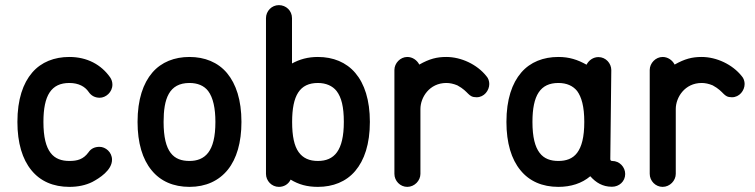

<svg xmlns="http://www.w3.org/2000/svg" viewBox="-20 -729 2944 749"><path d="M325.2 -134.8C305.2 -107.4 281.7 -101.1 250.5 -101.1C220.7 -101.1 194.8 -109.4 177.2 -132.8C159.7 -155.8 149.4 -193.4 149.4 -253.4C149.4 -357.4 180.2 -405.3 250.5 -405.3C287.6 -405.3 312 -390.6 325.7 -370.6C335.9 -355.5 350.6 -347.7 369.1 -347.7C392.6 -347.7 418.5 -369.1 418.5 -398.9C418.5 -409.2 415.5 -418.5 409.7 -427.2C375 -476.6 320.3 -506.8 250.5 -506.8C192.4 -506.8 141.1 -487.3 105.5 -445.8C69.8 -404.3 47.9 -341.3 47.9 -253.4C47.9 -170.9 67.4 -107.4 102.5 -64.9C137.2 -22 188 0 250.5 0C284.2 0 314 -6.3 339.8 -19C367.7 -33.7 417 -64.9 417 -106C417 -135.7 391.6 -156.2 368.2 -156.2C349.1 -156.2 334.5 -148.9 325.2 -134.8Z M719.2 -506.8C661.1 -506.8 609.9 -487.3 574.2 -445.8C538.6 -404.3 516.6 -341.3 516.6 -253.4C516.6 -170.9 536.1 -107.4 571.3 -64.9C606 -22 656.7 0 719.2 0C783.2 0 834 -23.9 868.7 -66.9C903.3 -109.9 921.9 -173.3 921.9 -253.4C921.9 -338.9 900.9 -401.4 865.7 -443.8C830.1 -486.3 778.3 -506.8 719.2 -506.8ZM792 -374C811.5 -348.1 820.3 -306.2 820.3 -253.4C820.3 -194.3 810.1 -157.2 792.5 -133.8C774.4 -109.9 748.5 -101.1 719.2 -101.1C658.2 -101.1 618.2 -133.8 618.2 -253.4C618.2 -342.8 638.7 -405.3 719.2 -405.3C750.5 -405.3 775.9 -395 792 -374Z M1220.2 -506.8C1180.7 -506.8 1148.9 -497.6 1119.1 -481.4V-658.2C1119.1 -687.5 1095.7 -709 1067.9 -709C1039.6 -709 1017.6 -685.5 1017.6 -658.2V-50.8C1017.6 -23.4 1040 0 1067.9 0C1086.9 0 1104.5 -9.3 1113.8 -28.3C1145 -9.3 1177.7 0 1220.2 0C1278.8 0 1330.1 -20 1365.7 -62C1401.4 -104 1422.9 -167 1422.9 -253.4C1422.9 -338.9 1401.9 -402.3 1366.2 -444.3C1330.6 -486.3 1279.3 -506.8 1220.2 -506.8ZM1293 -374C1312 -349.1 1321.3 -312.5 1321.3 -253.4C1321.3 -141.1 1283.7 -101.1 1220.2 -101.1C1187 -101.1 1162.1 -111.8 1145 -135.7C1127.9 -159.7 1119.6 -197.3 1119.6 -253.4C1119.6 -356.9 1149.4 -405.3 1220.2 -405.3C1251.5 -405.3 1277.3 -394 1293 -374Z M1615.7 -477.1C1606.4 -495.1 1588.4 -506.8 1568.8 -506.8C1541.5 -506.8 1518.6 -482.4 1518.6 -456.1V-303.7V-50.8C1518.6 -23.4 1541 0 1568.8 0C1597.2 0 1620.1 -24.4 1620.1 -50.8V-303.7C1620.1 -349.1 1655.3 -405.3 1721.2 -405.3C1734.9 -405.3 1749 -402.3 1764.2 -396C1811 -370.6 1804.7 -349.6 1839.4 -349.6C1868.7 -349.6 1888.7 -376 1888.7 -401.4C1888.7 -411.6 1885.3 -423.8 1877.4 -432.1C1841.3 -477.5 1779.3 -506.8 1721.2 -506.8C1684.1 -506.8 1655.3 -499.5 1615.7 -477.1Z M2158.2 -506.8C2100.1 -506.8 2048.8 -487.3 2013.2 -445.8C1977.5 -404.3 1955.6 -341.3 1955.6 -253.4C1955.6 -170.9 1975.1 -107.4 2010.3 -64.9C2044.9 -22 2095.7 0 2158.2 0C2207 0 2250 -13.7 2282.7 -41.5C2304.7 -16.6 2331.1 -0.5 2366.7 -0.5H2367.7C2395 -0.5 2418.9 -21 2418.9 -50.3C2418.9 -77.1 2397 -101.1 2368.2 -101.1H2367.7C2366.2 -101.1 2360.8 -101.6 2360.8 -107.9L2364.7 -455.6C2364.7 -481.9 2343.3 -506.3 2314.5 -506.3C2294.9 -506.3 2277.3 -494.6 2268.1 -476.6C2233.4 -496.1 2200.7 -506.8 2158.2 -506.8ZM2231.4 -374C2248.5 -350.6 2259.3 -314 2259.3 -253.4C2259.3 -193.4 2249 -156.2 2231.4 -132.8C2213.9 -109.4 2188 -101.1 2158.2 -101.1C2128.4 -101.1 2102.5 -109.4 2085 -132.8C2067.4 -155.8 2057.1 -193.4 2057.1 -253.4C2057.1 -357.4 2087.9 -405.3 2158.2 -405.3C2190.9 -405.3 2215.3 -394 2231.4 -374Z M2611.8 -477.1C2602.5 -495.1 2584.5 -506.8 2564.9 -506.8C2537.6 -506.8 2514.6 -482.4 2514.6 -456.1V-303.7V-50.8C2514.6 -23.4 2537.1 0 2564.9 0C2593.3 0 2616.2 -24.4 2616.2 -50.8V-303.7C2616.2 -349.1 2651.4 -405.3 2717.3 -405.3C2731 -405.3 2745.1 -402.3 2760.3 -396C2807.1 -370.6 2800.8 -349.6 2835.4 -349.6C2864.7 -349.6 2884.8 -376 2884.8 -401.4C2884.8 -411.6 2881.3 -423.8 2873.5 -432.1C2837.4 -477.5 2775.4 -506.8 2717.3 -506.8C2680.2 -506.8 2651.4 -499.5 2611.8 -477.1Z"/></svg>

Font: LOB TGL 0-17
Style: Regular
Weight: 400
Designer: Peter Wiegel + adaptations and expanded glyphset by Studio LOB
Foundry: Peter Wiegel + adaptations and expanded glyphset by Studio LOB
Version: Version 1.003;Glyphs 3.1.2 (3151)